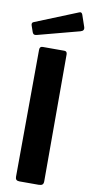

<svg xmlns="http://www.w3.org/2000/svg" viewBox="-111 -1004 495 1044"><g transform="rotate(10 137.0 -481.5)"><path d="M210.1 -24.1Q210.1 -10.7 203.8 -5.4Q197.5 0 183.1 0H77.1Q54.7 0 54.7 -20.7L58.2 -722.7Q58.2 -742 74.3 -742H194.7Q210.1 -742 210.1 -724.2ZM256.4 -952.6 278.5 -887.8Q285 -867.7 262.9 -861.6L31.7 -800.4Q21.2 -798 16.2 -800.4Q11.3 -802.8 7.8 -811.1L-4.3 -846Q-9.4 -861.2 2.3 -866L239.1 -962Q250.8 -966.9 256.4 -952.6Z"/></g></svg>

Font: Libre Franklin Thin
Style: Regular
Weight: 100
Designer: Pablo Impallari, Rodrigo Fuenzalida, Nhung Nguyen
Foundry: Impallari Type
Version: Version 3.000